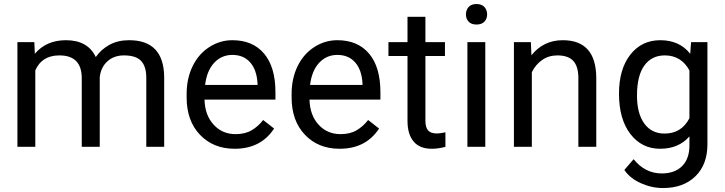

<svg xmlns="http://www.w3.org/2000/svg" viewBox="-20 -741 3658 969"><path d="M153.3 -528.3 155.8 -469.7Q213.9 -538.1 312.5 -538.1Q423.3 -538.1 463.4 -453.1Q489.7 -491.2 532 -514.6Q574.2 -538.1 631.8 -538.1Q805.7 -538.1 808.6 -354V0H718.3V-348.6Q718.3 -405.3 692.4 -433.3Q666.5 -461.4 605.5 -461.4Q555.2 -461.4 522 -431.4Q488.8 -401.4 483.4 -350.6V0H392.6V-346.2Q392.6 -461.4 279.8 -461.4Q190.9 -461.4 158.2 -385.7V0H67.9V-528.3Z M1164.1 9.8Q1056.6 9.8 989.3 -60.8Q921.9 -131.3 921.9 -249.5V-266.1Q921.9 -344.7 951.9 -406.5Q981.9 -468.3 1035.9 -503.2Q1089.8 -538.1 1152.8 -538.1Q1255.9 -538.1 1313 -470.2Q1370.1 -402.3 1370.1 -275.9V-238.3H1012.2Q1014.2 -160.2 1057.9 -112.1Q1101.6 -64 1168.9 -64Q1216.8 -64 1250 -83.5Q1283.2 -103 1308.1 -135.3L1363.3 -92.3Q1296.9 9.8 1164.1 9.8ZM1152.8 -463.9Q1098.1 -463.9 1061 -424.1Q1023.9 -384.3 1015.1 -312.5H1279.8V-319.3Q1275.9 -388.2 1242.7 -426Q1209.5 -463.9 1152.8 -463.9Z M1693.8 9.8Q1586.4 9.8 1519 -60.8Q1451.7 -131.3 1451.7 -249.5V-266.1Q1451.7 -344.7 1481.7 -406.5Q1511.7 -468.3 1565.7 -503.2Q1619.6 -538.1 1682.6 -538.1Q1785.6 -538.1 1842.8 -470.2Q1899.9 -402.3 1899.9 -275.9V-238.3H1542Q1543.9 -160.2 1587.6 -112.1Q1631.3 -64 1698.7 -64Q1746.6 -64 1779.8 -83.5Q1813 -103 1837.9 -135.3L1893.1 -92.3Q1826.7 9.8 1693.8 9.8ZM1682.6 -463.9Q1627.9 -463.9 1590.8 -424.1Q1553.7 -384.3 1544.9 -312.5H1809.6V-319.3Q1805.7 -388.2 1772.5 -426Q1739.3 -463.9 1682.6 -463.9Z M2127 -656.2V-528.3H2225.6V-458.5H2127V-130.9Q2127 -99.1 2140.1 -83.3Q2153.3 -67.4 2185.1 -67.4Q2200.7 -67.4 2228 -73.2V0Q2192.4 9.8 2158.7 9.8Q2098.1 9.8 2067.4 -26.9Q2036.6 -63.5 2036.6 -130.9V-458.5H1940.4V-528.3H2036.6V-656.2Z M2429.2 0H2338.9V-528.3H2429.2ZM2331.5 -668.5Q2331.5 -690.4 2345 -705.6Q2358.4 -720.7 2384.8 -720.7Q2411.1 -720.7 2424.8 -705.6Q2438.5 -690.4 2438.5 -668.5Q2438.5 -646.5 2424.8 -631.8Q2411.1 -617.2 2384.8 -617.2Q2358.4 -617.2 2345 -631.8Q2331.5 -646.5 2331.5 -668.5Z M2659.2 -528.3 2662.1 -461.9Q2722.7 -538.1 2820.3 -538.1Q2987.8 -538.1 2989.3 -349.1V0H2898.9V-349.6Q2898.4 -406.7 2872.8 -434.1Q2847.2 -461.4 2793 -461.4Q2749 -461.4 2715.8 -438Q2682.6 -414.6 2664.1 -376.5V0H2573.7V-528.3Z M3104 -268.6Q3104 -392.1 3161.1 -465.1Q3218.3 -538.1 3312.5 -538.1Q3409.2 -538.1 3463.4 -469.7L3467.8 -528.3H3550.3V-12.7Q3550.3 89.8 3489.5 148.9Q3428.7 208 3326.2 208Q3269 208 3214.4 183.6Q3159.7 159.2 3130.9 116.7L3177.7 62.5Q3235.8 134.3 3319.8 134.3Q3385.7 134.3 3422.6 97.2Q3459.5 60.1 3459.5 -7.3V-52.7Q3405.3 9.8 3311.5 9.8Q3218.8 9.8 3161.4 -64.9Q3104 -139.6 3104 -268.6ZM3194.8 -258.3Q3194.8 -168.9 3231.4 -117.9Q3268.1 -66.9 3334 -66.9Q3419.4 -66.9 3459.5 -144.5V-385.7Q3418 -461.4 3335 -461.4Q3269 -461.4 3231.9 -410.2Q3194.8 -358.9 3194.8 -258.3Z"/></svg>

Font: Roboto-o
Style: o-Regular
Weight: 400
Designer: Google
Version: Version 2.134; 2016; ttfautohint (v1.6)